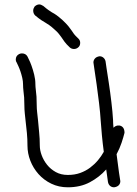

<svg xmlns="http://www.w3.org/2000/svg" viewBox="-20 -796 606 850"><path d="M509.8 -240.2Q531.2 -235.4 531.2 -208Q526.4 -188.5 518.1 -163.6Q509.8 -138.7 496.1 -113.3Q502 -66.4 506.8 -32.2Q511.7 2 512.7 5.9Q512.7 16.6 505.9 23.9Q499 31.2 485.4 33.2Q474.6 33.2 467.3 26.9Q460 20.5 458 9.8Q458 7.8 455.6 -7.3Q453.1 -22.5 450.2 -45.9Q419.9 -11.7 377.9 10.7Q335.9 33.2 280.3 33.2Q240.2 33.2 207 17.1Q173.8 1 150.4 -25.4Q127 -51.8 114.3 -84.5Q101.6 -117.2 101.6 -151.4Q101.6 -180.7 99.1 -207Q96.7 -233.4 93.8 -255.9Q91.8 -275.4 89.8 -293.5Q87.9 -311.5 87.9 -329.1Q87.9 -348.6 86.9 -364.3Q85.9 -379.9 84 -391.6Q83 -400.4 82.5 -407.7Q82 -415 82 -422.9Q82 -436.5 78.6 -451.2Q75.2 -465.8 70.8 -479Q66.4 -492.2 61.5 -502.9Q56.6 -513.7 53.7 -519.5Q49.8 -524.4 49.8 -532.2Q49.8 -548.8 64.5 -556.6Q70.3 -559.6 77.1 -559.6Q93.8 -559.6 101.6 -545.9Q101.6 -544.9 107.4 -533.7Q113.3 -522.5 119.6 -504.9Q126 -487.3 131.3 -465.8Q136.7 -444.3 136.7 -422.9Q136.7 -418 137.2 -411.1Q137.7 -404.3 138.7 -396.5Q140.6 -383.8 141.6 -367.7Q142.6 -351.6 142.6 -329.1Q142.6 -314.5 144.5 -298.3Q146.5 -282.2 148.4 -262.7Q150.4 -237.3 153.3 -210Q156.2 -182.6 156.2 -151.4Q156.2 -130.9 164.6 -108.4Q172.9 -85.9 188.5 -66.4Q204.1 -46.9 227.1 -34.2Q250 -21.5 280.3 -21.5Q310.5 -21.5 335 -30.3Q359.4 -39.1 378.9 -53.7Q398.4 -68.4 413.6 -86.4Q428.7 -104.5 439.5 -124Q434.6 -160.2 431.2 -196.3Q427.7 -232.4 425.8 -261.7Q423.8 -295.9 418.5 -339.8Q413.1 -383.8 407.7 -422.9Q402.3 -461.9 397.9 -489.7Q393.6 -517.6 393.6 -519.5Q393.6 -529.3 400.4 -537.1Q407.2 -544.9 420.9 -546.9Q430.7 -546.9 438 -540.5Q445.3 -534.2 447.3 -524.4Q447.3 -521.5 451.7 -494.1Q456.1 -466.8 461.9 -427.7Q467.8 -388.7 473.1 -344.2Q478.5 -299.8 480.5 -264.6Q480.5 -256.8 481 -248.5Q481.4 -240.2 482.4 -230.5Q487.3 -235.4 493.2 -238.3Q499 -241.2 509.8 -240.2ZM296.9 -661.1Q301.8 -653.3 307.6 -645.5Q313.5 -637.7 326.2 -626Q335 -618.2 335 -606.4Q335 -594.7 328.1 -587.9Q319.3 -579.1 307.6 -579.1Q296.9 -579.1 289.1 -585.9Q273.4 -600.6 265.6 -611.3Q257.8 -622.1 252 -630.9Q246.1 -638.7 240.2 -646.5Q234.4 -654.3 220.7 -666Q207 -678.7 198.2 -684.6Q189.5 -690.4 181.6 -695.3Q172.9 -700.2 162.6 -707Q152.3 -713.9 135.7 -727.5Q127 -736.3 127 -749Q127 -757.8 132.8 -766.6Q142.6 -776.4 154.3 -776.4Q161.1 -776.4 171.9 -769.5Q185.5 -757.8 193.8 -752Q202.1 -746.1 210 -741.2Q219.7 -736.3 230 -729Q240.2 -721.7 256.8 -707Q273.4 -691.4 282.2 -680.7Q291 -669.9 296.9 -661.1Z"/></svg>

Font: Coming Soon
Style: Regular
Weight: 400
Designer: Dathan Boardman
Foundry: Open Window
Version: Version 1.002